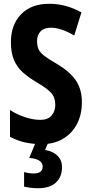

<svg xmlns="http://www.w3.org/2000/svg" viewBox="-20 -744 478 1004"><path d="M408.2 -209Q408.2 -144.5 382.3 -95.2Q356.4 -45.9 309.3 -18.1Q262.2 9.8 198.2 9.8Q153.3 9.8 113 1.2Q72.8 -7.3 32.2 -28.8V-168.9Q71.3 -143.6 113.3 -130.4Q155.3 -117.2 190.9 -117.2Q230 -117.2 249.5 -139.6Q269 -162.1 269 -194.8Q269 -218.3 261.7 -236.1Q254.4 -253.9 233.6 -271.7Q212.9 -289.6 172.9 -313Q130.9 -337.9 100.3 -364.7Q69.8 -391.6 53.5 -429.2Q37.1 -466.8 37.1 -522.9Q36.6 -613.8 90.3 -669.4Q144 -725.1 240.2 -724.1Q283.7 -724.1 325.4 -712.4Q367.2 -700.7 405.8 -679.2L368.2 -558.1Q299.8 -599.1 245.1 -599.1Q210 -599.1 191.9 -579.6Q173.8 -560.1 173.8 -529.8Q173.8 -504.4 181.6 -486.8Q189.5 -469.2 211.2 -452.4Q232.9 -435.5 273.9 -412.1Q340.8 -373 374.5 -326.4Q408.2 -279.8 408.2 -209ZM304.2 129.9Q304.2 181.6 272.2 210.9Q240.2 240.2 180.2 240.2Q158.2 240.2 139.6 237.8Q121.1 235.4 106 231.9V155.8Q119.6 159.7 132.3 161.4Q145 163.1 156.2 163.1Q203.1 163.1 203.1 127Q203.1 106.9 184.6 95.5Q166 84 132.8 82L167 0H232.9L215.8 40Q257.8 47.4 281 70.6Q304.2 93.8 304.2 129.9Z"/></svg>

Font: Open Sans Condensed
Style: Bold
Weight: 700
Width: 3
Designer: Monotype Design Team
Foundry: Monotype Imaging Inc.
Version: Version 3.003; ttfautohint (v1.8.4)